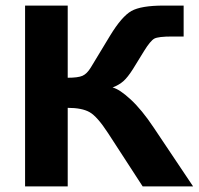

<svg xmlns="http://www.w3.org/2000/svg" viewBox="-20 -669 713 689"><path d="M70 0H223V-282C257 -282 283.2 -276.8 301.5 -266.5C319.8 -256.2 342 -231 368 -191L492 0H673L531 -212C503 -254 475.7 -287.3 449 -312C422.3 -336.7 400.7 -351 384 -355C399.3 -361 412.2 -368.5 422.5 -377.5C432.8 -386.5 444.3 -401 457 -421L497 -486C512.3 -510.7 524.7 -525.5 534 -530.5C543.3 -535.5 564.7 -538 598 -538H639V-649H568C513.3 -649 474.5 -642.5 451.5 -629.5C428.5 -616.5 403 -587 375 -541L306 -427C296.7 -411.7 286.7 -401.7 276 -397C265.3 -392.3 247.7 -390 223 -390V-649H70Z"/></svg>

Font: Play
Style: Bold
Weight: 700
Designer: Jonas Hecksher
Foundry: Jonas Hecksher, Playtypeª, e-types AS
Version: Version 1.002